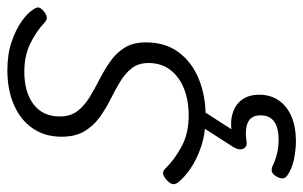

<svg xmlns="http://www.w3.org/2000/svg" viewBox="-171 -388 823 521"><g transform="rotate(-90 240.5 -127.5)"><path d="M186 19Q140 19 104 7Q68 -5 43 -22.5Q18 -40 6 -56Q0 -64 1.5 -71Q3 -78 13 -87Q23 -96 30.5 -96.5Q38 -97 45 -89Q66 -67 102 -47Q138 -27 188 -27Q228 -27 260 -39.5Q292 -52 311 -76.5Q330 -101 330 -136Q330 -164 315.5 -182Q301 -200 278.5 -213.5Q256 -227 230 -240Q204 -253 181.5 -269.5Q159 -286 144.5 -310.5Q130 -335 130 -372Q130 -417 152.5 -450Q175 -483 216 -501Q257 -519 311 -519Q354 -519 387.5 -507.5Q421 -496 443.5 -480Q466 -464 475 -449Q482 -440 480.5 -433.5Q479 -427 469 -419Q461 -413 454 -412Q447 -411 440 -418Q414 -442 381.5 -457.5Q349 -473 306 -473Q251 -473 218 -448Q185 -423 185 -377Q185 -348 199.5 -329Q214 -310 237 -296Q260 -282 285.5 -269Q311 -256 334 -240Q357 -224 371.5 -201Q386 -178 386 -143Q386 -90 359 -54Q332 -18 286.5 0.5Q241 19 186 19ZM118 264Q94 264 68 258.5Q42 253 24 240Q16 234 17 225.5Q18 217 23 210Q28 201 34.5 199Q41 197 49 200Q63 207 81.5 212Q100 217 123 217Q154 217 171 205Q188 193 188 168Q188 143 169.5 134Q151 125 116 130Q108 131 104 128.5Q100 126 97 121Q95 114 96 108.5Q97 103 102 94L165 -4H210L138 108L123 94Q162 84 189 91Q216 98 230 117Q244 136 244 164Q244 195 228.5 217.5Q213 240 184.5 252Q156 264 118 264Z"/></g></svg>

Font: Playwrite RO ExtraLight
Style: Regular
Weight: 250
Version: Version 1.002